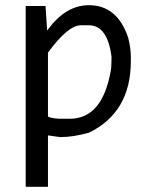

<svg xmlns="http://www.w3.org/2000/svg" viewBox="-20 -513 590 733"><path d="M163.1 3.9V200.2H78.1V-490.2H153.8L159.2 -408.2L159.7 -397L162.6 -399.9Q231.4 -493.2 319.3 -493.2Q427.7 -493.2 469.2 -369.6Q479.5 -330.1 479.5 -296.4V-279.8Q479.5 -84 319.3 -6.3Q259.3 10.3 212.4 10.3H209Q173.3 5.4 163.1 3.9ZM163.1 -312V-67.9Q172.9 -62 206.1 -59.6H246.1Q369.6 -59.6 402.3 -239.7Q405.8 -254.4 405.8 -293V-296.4Q390.1 -416.5 319.3 -416.5H289.1Q239.3 -416.5 163.1 -312Z"/></svg>

Font: Code New Roman
Style: Regular
Weight: 400
Monospace: yes
Designer: Sam Radian
Foundry: Code New Roman
Version: Version 2.00 November 29, 2014